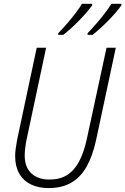

<svg xmlns="http://www.w3.org/2000/svg" viewBox="-20 -960 646 990"><path d="M231 9.8Q177.7 9.8 138.9 -9.3Q100.1 -28.3 79.1 -65.4Q58.1 -102.5 58.1 -155.8Q58.1 -173.3 61 -194.8Q64 -216.3 68.4 -239.7L169.4 -713.9H217.8L116.7 -238.8Q112.3 -216.8 109.9 -196Q107.4 -175.3 107.4 -158.7Q107.4 -98.1 141.6 -66.2Q175.8 -34.2 234.4 -34.2Q288.6 -34.2 325.7 -57.4Q362.8 -80.6 387.5 -126.7Q412.1 -172.9 427.2 -241.2L529.3 -713.9H577.1L475.1 -236.3Q458 -157.7 427.5 -102.5Q397 -47.4 348.6 -18.8Q300.3 9.8 231 9.8ZM431.6 -780.3V-788.6Q454.1 -812 477.8 -839.4Q501.5 -866.7 521.7 -893.3Q542 -919.9 554.2 -940.4H606L605.5 -932.1Q594.7 -916.5 577.4 -896.2Q560.1 -876 539.3 -854.7Q518.6 -833.5 497.3 -814.2Q476.1 -794.9 457.5 -780.3ZM280.3 -780.3V-788.6Q303.2 -812 326.7 -839.4Q350.1 -866.7 370.4 -893.3Q390.6 -919.9 402.8 -940.4H455.1V-932.1Q443.8 -916.5 426.5 -896.2Q409.2 -876 388.4 -854.7Q367.7 -833.5 346.4 -814.2Q325.2 -794.9 306.6 -780.3Z"/></svg>

Font: Open Sans SemiCondensed Light
Style: Italic
Weight: 300
Width: 4
Italic angle: -12°
Designer: Monotype Design Team
Foundry: Monotype Imaging Inc.
Version: Version 3.000